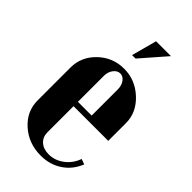

<svg xmlns="http://www.w3.org/2000/svg" viewBox="-217 -747 820 820"><g transform="rotate(45 192.5 -337.0)"><path d="M199.2 -569.8H178.2L209 -684.1H298.8ZM29.8 -346.2Q29.8 -411.1 78.6 -458Q127.4 -504.9 195.8 -504.9Q263.2 -504.9 314.2 -457.3Q365.2 -409.7 365.2 -346.2V-238.8H155.8V-81.1Q155.8 -52.7 175 -35.4Q194.3 -18.1 226.1 -18.1Q263.2 -18.1 294.7 -41.7Q326.2 -65.4 339.8 -104L363.8 -95.2Q344.2 -45.9 302.5 -18.1Q260.7 9.8 206.1 9.8Q132.3 9.8 81.1 -36.1Q29.8 -82 29.8 -147.9ZM155.8 -265.1H238.8V-422.9Q238.8 -446.8 227.1 -462.9Q215.3 -479 198.2 -479Q181.2 -479 168.5 -462.4Q155.8 -445.8 155.8 -422.9Z"/></g></svg>

Font: Moniqa Black Heading
Style: Regular
Weight: 900
Designer: Rajesh Rajput
Foundry: Rajesh Rajput
Version: Version 1.000